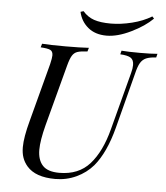

<svg xmlns="http://www.w3.org/2000/svg" viewBox="-53 -778 722 837"><g transform="rotate(5 308.0 -359.5)"><path d="M514.5 -512.9Q514.5 -535.5 500.8 -544.4Q487.1 -553.2 454.8 -554.8L458.9 -571Q487.1 -568.5 540.3 -568.5Q587.9 -568.5 616.1 -571L612.1 -554.8Q583.9 -553.2 568.1 -546.4Q552.4 -539.5 543.1 -523.8Q533.9 -508.1 526.6 -477.4L463.7 -234.7Q434.7 -123.4 384.7 -63.7Q354.8 -29 311.7 -8.9Q268.5 11.3 219.4 11.3Q133.1 11.3 95.2 -32.3Q80.6 -49.2 73.8 -69Q66.9 -88.7 66.9 -114.5Q66.9 -158.1 87.1 -232.3L154 -485.5Q160.5 -512.9 160.5 -524.2Q160.5 -541.9 148.8 -547.6Q137.1 -553.2 106.5 -554.8L111.3 -571Q143.5 -568.5 215.3 -568.5Q277.4 -568.5 316.1 -571L311.3 -554.8Q281.5 -553.2 267.3 -548.4Q253.2 -543.5 244.8 -529.8Q236.3 -516.1 228.2 -485.5L157.3 -218.5Q139.5 -150 139.5 -109.7Q139.5 -65.3 161.7 -41.1Q183.9 -16.9 234.7 -16.9Q319.4 -16.9 368.1 -71.8Q416.9 -126.6 442.7 -225.8L508.9 -477.4Q514.5 -497.6 514.5 -512.9ZM579.8 -731.5 587.9 -722.6Q553.2 -687.9 494.4 -659.3Q435.5 -630.6 387.9 -630.6Q337.9 -630.6 306.5 -656.9Q275 -683.1 266.1 -724.2L279 -728.2Q300 -704 328.2 -694.4Q356.5 -684.7 401.6 -684.7Q445.2 -684.7 494 -696.8Q542.7 -708.9 579.8 -731.5Z"/></g></svg>

Font: Playfair Display SC
Style: Italic
Weight: 400
Italic angle: -14°
Designer: Claus Eggers Sørensen
Foundry: Claus Eggers Sørensen
Version: Version 1.202; ttfautohint (v1.6)